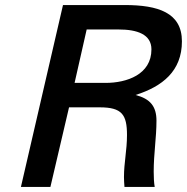

<svg xmlns="http://www.w3.org/2000/svg" viewBox="-20 -742 742 762"><path d="M63 0H180L254 -316H376C464 -316 484 -287 484 -206C484 -145 472 -97 472 -39C472 -28 473 -12 474 0H594C591 -17 590 -38 590 -61C590 -132 601 -196 601 -263C601 -320 576 -350 518 -365C625 -399 702 -460 702 -578C702 -692 607 -722 475 -722H230ZM276 -413 324 -625H451C524 -625 581 -606 581 -546C581 -446 483 -413 399 -413Z"/></svg>

Font: Perun Medium Italic
Style: Regular
Weight: 500
Italic angle: -12°
Foundry: Copyright (c) Stefan Peev, Context Ltd, 2016
Version: Version 1.026